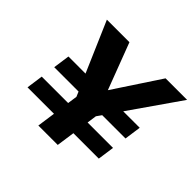

<svg xmlns="http://www.w3.org/2000/svg" viewBox="-164 -895 1090 1090"><g transform="rotate(45 381.0 -350.0)"><path d="M461.9 -268.1 453.6 -210H657.7L643.6 -109.9H439.5L423.8 0H268.1L283.7 -109.9H71.3L85.4 -210H297.4L305.7 -268.1L293 -297.9H97.7L111.8 -397.9H249L118.2 -700.2H299.3L405.3 -420.9L589.4 -700.2H762.2L551.8 -397.9H684.1L669.9 -297.9H482.9Z"/></g></svg>

Font: Fivo Sans
Style: Italic
Weight: 700
Designer: Alexander Slobzheninov
Foundry: Alexander Slobzheninov
Version: 1.0